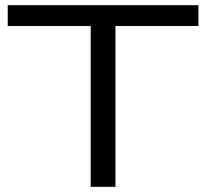

<svg xmlns="http://www.w3.org/2000/svg" viewBox="-20 -725 800 745"><path d="M332 0V-624H10V-705H750V-624H428V0Z"/></svg>

Font: Nunito Sans 10pt Expanded
Style: Regular
Weight: 400
Width: 7
Designer: Vernon Adams
Foundry: Vernon Adams
Version: Version 3.101;gftools[0.9.27]